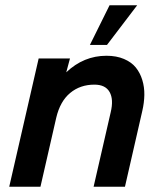

<svg xmlns="http://www.w3.org/2000/svg" viewBox="-20 -710 607 730"><path d="M321.8 -539.1 396.5 -689.9H501.5L386.7 -539.1ZM15.1 0 127 -487.8H246.1L231.9 -435.1Q298.3 -498 384.8 -498Q422.9 -498 451.4 -485.8Q480 -473.6 496.3 -453.4Q512.7 -433.1 521 -406Q529.3 -378.9 528.8 -349.1Q528.3 -319.3 521 -288.1L455.1 0H335.9L400.9 -283.2Q412.6 -332 396.7 -360.1Q380.9 -388.2 338.9 -388.2Q284.7 -388.2 246.6 -356.4Q208.5 -324.7 193.8 -262.2L133.8 0Z"/></svg>

Font: HK Grotesk Legacy
Style: Bold Italic
Weight: 700
Italic angle: -13°
Designer: Alfredo Marco Pradil
Foundry: Hanken Design Co.
Version: Version 2.022;PS 002.022;hotconv 1.0.88;makeotf.lib2.5.64775